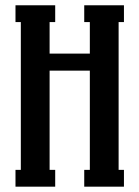

<svg xmlns="http://www.w3.org/2000/svg" viewBox="-20 -700 523 720"><path d="M444.8 -680.2V-617.2H424.8V-63H444.8V0H295.9V-63H316.9V-435.1H166V-63H187V0H38.1V-63H58.1V-617.2H38.1V-680.2H187V-617.2H166V-499H316.9V-617.2H295.9V-680.2Z"/></svg>

Font: Margherita Bold
Style: Regular
Weight: 700
Designer: James Puckett
Foundry: Dunwich Type Founders
Version: Version 1.008;hotconv 1.0.109;makeotfexe 2.5.65596